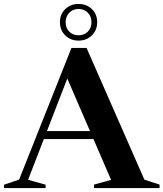

<svg xmlns="http://www.w3.org/2000/svg" viewBox="-32 -954 829 974"><path d="M167 -248.5V-289H516V-248.5ZM700.5 -42.5 777.5 -17.5V0H445V-17.5L531.5 -41.5L298 -582L322.5 -589.5L110.5 -42L199.5 -17V0H-11.5V-17L65 -43L330.5 -711H407ZM366.5 -934Q407 -934 434 -908Q461 -882 461 -841Q461 -801 434 -774.5Q407 -748 366.5 -748Q326 -748 299 -774.5Q272 -801 272 -841.5Q272 -881.5 299 -907.8Q326 -934 366.5 -934ZM366.5 -775Q395 -775 413.5 -793.5Q432 -812 432 -841.5Q432 -870.5 413.5 -889.5Q395 -908.5 366.5 -908.5Q338 -908.5 319.5 -889.5Q301 -870.5 301 -841Q301 -812 319.5 -793.5Q338 -775 366.5 -775Z"/></svg>

Font: Newsreader 60pt SemiBold
Style: Regular
Weight: 600
Designer: Hugues Gentile
Foundry: Production Type
Version: Version 1.003